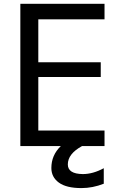

<svg xmlns="http://www.w3.org/2000/svg" viewBox="-20 -752 628 991"><path d="M400.4 218.8Q322.3 218.8 283.7 190.4Q245.1 162.1 245.1 115.2Q245.1 48.8 293.9 2H85V-732.4H519.5V-652.3H177.7V-430.7H500V-354.5H177.7V-78.1H519.5V2H403.3Q330.1 42 330.1 96.7Q330.1 145.5 407.2 146.5Q460 146.5 515.6 116.2V196.3Q458 218.8 400.4 218.8Z"/></svg>

Font: Nasu
Style: Regular
Weight: 400
Designer: Ryoko NISHIZUKA (kana &amp; ideographs); Paul D. Hunt (Latin, Greek &amp; Cyrillic); Wenlong ZHANG (bopomofo); Sandoll C
Version: Version 2014.1215